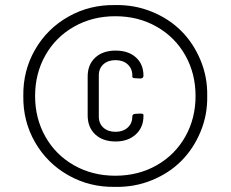

<svg xmlns="http://www.w3.org/2000/svg" viewBox="-20 -728 909 756"><path d="M434.1 7.8Q333.5 9.8 249.5 -37.6Q165.5 -85 117.9 -168Q70.3 -251 71.8 -350.1Q70.3 -449.2 117.9 -532.2Q165.5 -615.2 249.5 -662.6Q333.5 -710 434.1 -708Q509.8 -709.5 577.6 -681.9Q645.5 -654.3 693.6 -606.2Q741.7 -558.1 769.5 -491.2Q797.4 -424.3 795.9 -350.1Q797.4 -275.9 769.5 -209Q741.7 -142.1 693.6 -94Q645.5 -45.9 577.6 -18.3Q509.8 9.3 434.1 7.8ZM271.5 -77.1Q343.8 -36.1 434.1 -36.1Q524.4 -36.1 596.7 -77.1Q668.9 -118.2 709.5 -189.9Q750 -261.7 750 -350.1Q750 -438.5 709.5 -510.3Q668.9 -582 596.7 -623Q524.4 -664.1 434.1 -664.1Q343.8 -664.1 271.5 -623Q199.2 -582 158.7 -510.3Q118.2 -438.5 118.2 -350.1Q118.2 -261.7 158.7 -189.9Q199.2 -118.2 271.5 -77.1ZM435.1 -170.9Q384.8 -170.9 355 -198.7Q325.2 -226.6 325.2 -273.9V-426.8Q325.2 -473.6 355 -501.2Q384.8 -528.8 435.1 -528.8Q485.4 -528.8 515.1 -502Q544.9 -475.1 544.9 -430.2Q544.9 -418.9 532.2 -418.9L514.2 -419.9Q501 -419.9 501 -425.8V-431.2Q501 -458 482.7 -474.6Q464.4 -491.2 435.1 -491.2Q405.3 -491.2 387.2 -474.9Q369.1 -458.5 369.1 -431.2V-269Q369.1 -241.7 387.2 -225.3Q405.3 -209 435.1 -209Q464.4 -209 482.7 -225.6Q501 -242.2 501 -269Q501 -279.8 514.2 -279.8L532.2 -280.8Q544.9 -280.8 544.9 -275.9V-271Q544.9 -226.1 514.4 -198.5Q483.9 -170.9 435.1 -170.9Z"/></svg>

Font: Barlow
Style: Regular
Weight: 400
Designer: Jeremy Tribby
Foundry: Jeremy Tribby
Version: Version 1.101